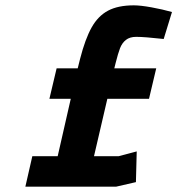

<svg xmlns="http://www.w3.org/2000/svg" viewBox="-20 -699 664 719"><path d="M101 -114H196L245 -329H165L192 -443H271L280 -479Q299 -553 323 -596Q347 -639 384.5 -659Q422 -679 481 -679Q506 -679 547.5 -671.5Q589 -664 624 -654L593 -553Q521 -561 490 -561Q466 -561 451.5 -549.5Q437 -538 429.5 -518.5Q422 -499 413 -463L408 -443H565L538 -329H382L332 -114H424L492 -132L489 -17L415 0H75Z"/></svg>

Font: Cairo
Style: Bold Italic
Weight: 700
Italic angle: -13°
Designer: Mohamed Gaber, Accademia di Belle Arti di Urbino and others
Foundry: Kief Type Foundry, Accademia di Belle Arti di Urbino and others
Version: Version 3.011